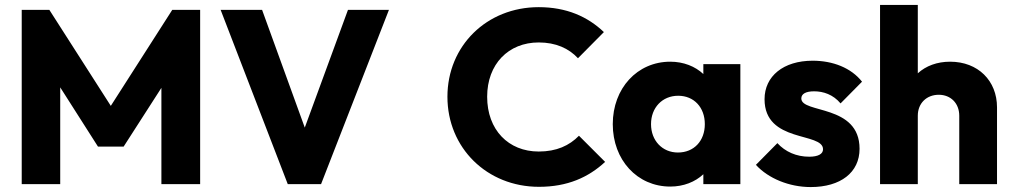

<svg xmlns="http://www.w3.org/2000/svg" viewBox="-20 -746 4104 778"><path d="M68 0H224V-392L377 -152H481L634 -390V0H791V-706H678L429 -317L180 -706H68Z M1146 0H1281L1556 -706H1390L1215 -229L1042 -706H874Z M2164 11C2279 11 2364 -27 2432 -90L2326 -196C2287 -156 2235 -132 2163 -132C2040 -132 1954 -220 1954 -354C1954 -486 2040 -574 2163 -574C2232 -574 2285 -550 2322 -510L2427 -616C2361 -679 2275 -717 2163 -717C1952 -717 1793 -560 1793 -354C1793 -147 1953 11 2164 11Z M2696 10C2750 10 2797 -9 2830 -40V0H2980V-486H2830V-446C2797 -477 2750 -496 2696 -496C2562 -496 2463 -388 2463 -243C2463 -98 2562 10 2696 10ZM2618 -243C2618 -310 2664 -358 2728 -358C2792 -358 2836 -311 2836 -243C2836 -175 2792 -128 2727 -128C2664 -128 2618 -176 2618 -243Z M3265 12C3386 12 3463 -47 3463 -143C3463 -325 3227 -285 3227 -347C3227 -365 3244 -376 3279 -376C3316 -376 3356 -363 3386 -327L3473 -415C3429 -471 3355 -500 3273 -500C3154 -500 3078 -437 3078 -344C3078 -165 3315 -212 3315 -141C3315 -122 3295 -111 3259 -111C3207 -111 3162 -131 3130 -166L3043 -78C3093 -23 3178 12 3265 12Z M3867 -277V0H4020V-311C4020 -419 3943 -496 3830 -496C3777 -496 3732 -479 3699 -449V-726H3546V0H3699V-277C3699 -328 3735 -362 3784 -362C3832 -362 3867 -328 3867 -277Z"/></svg>

Font: MV Cash
Style: Bold
Weight: 700
Designer: Rodrigo Fuenzalida
Foundry: fragTYPE
Version: Version 1.100;Glyphs 3.1.2 (3151)